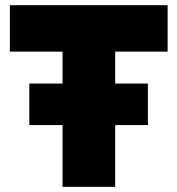

<svg xmlns="http://www.w3.org/2000/svg" viewBox="-20 -720 684 740"><path d="M93 -238V-398H221V-521H18V-700H626V-521H424V-398H550V-238H424V0H221V-238Z"/></svg>

Font: Georama ExtraBold
Style: Regular
Weight: 800
Designer: Jean-Baptiste Levee
Foundry: Production Type
Version: Version 1.001